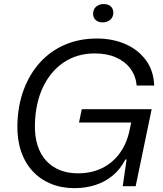

<svg xmlns="http://www.w3.org/2000/svg" viewBox="-20 -931 815 960"><path d="M352.4 9.7Q286.4 9.7 233 -12.7Q179.6 -35.1 141.9 -76.6Q104.1 -118 84.8 -176.1Q65.4 -234.1 66.9 -306.1Q69 -403.4 98.7 -482.7Q128.4 -562 180.8 -619.4Q233.1 -676.9 305.1 -707.6Q377.1 -738.4 464.3 -738.4Q543.4 -738.4 607.1 -710.6Q670.7 -682.7 709.5 -630.1Q748.3 -577.6 751 -503.3H663.4Q659 -551.3 632.3 -587.5Q605.6 -623.7 560.1 -643.8Q514.7 -663.9 454.4 -663.9Q366.4 -663.9 300.2 -620Q234 -576.1 195.7 -496.8Q157.4 -417.4 154.6 -310.4Q153.1 -251 167.4 -205.2Q181.7 -159.4 210.4 -128Q239 -96.6 279.1 -80.5Q319.1 -64.4 369.6 -64.4Q437.3 -64.4 490 -90.3Q542.7 -116.1 577.5 -163.3Q612.3 -210.4 626.3 -273.3L638.6 -329.6L648.9 -318.3H375L388.9 -385.1H738.3L658.3 0H593.7L613 -133.3H606.7Q582 -84.9 543.5 -53.1Q505 -21.3 456.5 -5.8Q408 9.7 352.4 9.7ZM492.7 -819Q471.3 -819 458.4 -831Q445.4 -843 445.4 -862.3Q445.4 -883.4 460.1 -897.1Q474.9 -910.7 499.3 -910.7Q520.7 -910.7 533.6 -899.1Q546.6 -887.4 546.6 -867.4Q546.6 -846.3 531.9 -832.6Q517.1 -819 492.7 -819Z"/></svg>

Font: Mona Sans ExtraLight
Style: Italic
Weight: 200
Italic angle: -11.6951°
Designer: Deni Anggara
Foundry: GitHub
Version: Version 2.000